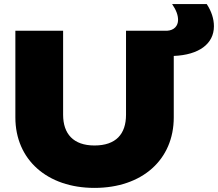

<svg xmlns="http://www.w3.org/2000/svg" viewBox="-20 -900 1064 937"><path d="M288 -750H55V-327C55 -121 210 17 441 17C674 17 828 -121 828 -327V-627C951 -632 1024 -686 1024 -772C1024 -808 1012 -845 989 -880H820C840 -851 849 -826 849 -803C849 -773 829 -752 796 -750H595V-340C595 -246 546 -190 441 -190C338 -190 288 -247 288 -340Z"/></svg>

Font: Bounded ExtBd
Style: Regular
Weight: 800
Designer: Vlad Churkin
Version: Version 3.0